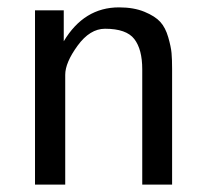

<svg xmlns="http://www.w3.org/2000/svg" viewBox="-20 -501 566 521"><path d="M75 0V-473H153V-389Q208 -481 303 -481Q343 -481 372 -469Q401 -457 415 -441.5Q429 -426 436.5 -400Q444 -374 445.5 -357Q447 -340 447 -314V0H366V-313Q366 -367 344.5 -395Q323 -423 265 -423Q224 -423 190.5 -377Q157 -331 157 -298V0Z"/></svg>

Font: Coval
Style: Light
Weight: 300
Foundry: Context Ltd
Version: Version 001.000